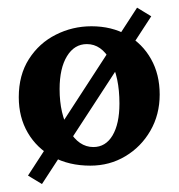

<svg xmlns="http://www.w3.org/2000/svg" viewBox="-20 -416 455 489"><path d="M210 5.9Q155.8 5.9 114.7 -16.4Q73.7 -38.6 50.8 -77.9Q27.8 -117.2 27.8 -168.5Q27.8 -225.1 53.7 -265.6Q79.6 -306.2 122.1 -327.6Q164.6 -349.1 212.9 -349.1Q264.6 -349.1 303.7 -326.9Q342.8 -304.7 364.7 -265.6Q386.7 -226.6 386.7 -175.3Q386.7 -124 363 -83Q339.4 -42 299.3 -18.1Q259.3 5.9 210 5.9ZM217.8 -41.5Q249 -41.5 266.6 -71Q284.2 -100.6 284.2 -152.3Q284.2 -219.7 261.2 -261.7Q238.3 -303.7 201.2 -303.7Q169.4 -303.7 150.6 -272.9Q131.8 -242.2 131.8 -189Q131.8 -125.5 156.2 -83.5Q180.7 -41.5 217.8 -41.5ZM86.9 52.7 51.3 31.2 329.1 -396.5 365.2 -374.5Z"/></svg>

Font: Lateef SemiBold
Style: Regular
Weight: 600
Designer: SIL International
Foundry: SIL International
Version: Version 4.200